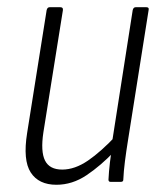

<svg xmlns="http://www.w3.org/2000/svg" viewBox="-20 -503 448 531"><path d="M136 8Q87 8 65 -26Q43 -60 55 -135L109 -475Q111 -483 117 -483H147Q155 -483 154 -475L100 -137Q92 -84 104.5 -59Q117 -34 152 -34Q187 -34 223.5 -59Q260 -84 302 -129L297 -85Q259 -45 219.5 -18.5Q180 8 136 8ZM286 0Q280 0 280 -6Q281 -28 284 -53.5Q287 -79 290 -99V-110L347 -475Q349 -483 355 -483H385Q393 -483 391 -475L334 -115Q329 -84 325.5 -56.5Q322 -29 321 -6Q321 0 314 0Z"/></svg>

Font: Sofia Sans Condensed Light
Style: Italic
Weight: 300
Italic angle: -9°
Version: Version 4.100